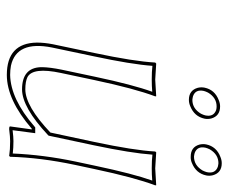

<svg xmlns="http://www.w3.org/2000/svg" viewBox="-74 -592 676 568"><g transform="rotate(90 264.0 -308.0)"><path d="M407.2 -580.1Q413.6 -610.4 444.3 -622.1Q453.6 -626 462.9 -626Q491.2 -626 498.5 -599.6Q501 -589.4 499 -580.1Q492.7 -549.8 461.9 -537.6Q452.6 -533.7 443.4 -534.2Q415 -534.2 407.7 -560.1Q405.3 -570.3 407.2 -580.1ZM239.3 -575.2Q245.6 -605.5 276.4 -617.2Q285.6 -621.1 294.9 -621.1Q323.2 -621.1 330.6 -594.7Q333 -584.5 331.1 -575.2Q324.7 -544.9 293.9 -532.7Q284.7 -528.8 275.4 -528.8Q247.1 -528.8 239.7 -555.2Q237.3 -565.4 239.3 -575.2ZM360.8 -64Q275.4 9.8 201.7 9.8Q107.4 9.8 106 -79.1Q106 -101.1 110.8 -126L136.7 -249Q161.6 -366.2 165 -429.2L168 -432.1Q169.9 -432.1 215.3 -429.2L264.6 -432.1L265.1 -429.2Q242.2 -368.7 216.8 -249L195.8 -149.9Q178.2 -67.4 208 -51.3Q221.2 -44.9 244.6 -44.9Q294.4 -45.4 372.1 -119.1L399.9 -249Q424.8 -366.2 428.2 -429.2L430.7 -432.1Q432.6 -432.1 478 -429.2L527.8 -432.1L528.3 -429.2Q505.4 -368.7 480 -249L467.8 -191.9Q446.3 -90.3 443.8 0L441.4 2.9Q422.4 0 397.5 0Q385.3 0 362.3 2.9Q353.5 2.9 354 0L362.8 -64ZM417 -578.1Q411.6 -553.7 432.6 -545.9Q438 -544.4 443.4 -543.9Q469.2 -543.9 484.4 -569.3Q487.8 -576.2 489.3 -582Q494.6 -606.4 473.6 -614.3Q468.3 -615.7 462.9 -616.2Q437 -616.2 421.9 -590.8Q418.5 -584 417 -578.1ZM249 -572.8Q243.7 -548.3 264.6 -541Q270 -539.6 275.4 -539.1Q301.3 -539.1 316.4 -564.5Q319.8 -571.3 321.3 -577.1Q326.7 -601.6 305.7 -609.4Q300.3 -610.8 294.9 -610.8Q269 -610.8 253.9 -585.4Q250.5 -578.6 249 -572.8ZM354 -71.8 356.9 -74.2H374L365.2 -7.3Q385.7 -9.8 397.5 -9.8Q416.5 -9.8 434.1 -7.8Q438 -98.6 458 -193.8L470.2 -251Q494.1 -364.3 514.2 -420.4Q497.1 -418.9 478 -418.9Q454.1 -418.9 437.5 -420.9Q433.1 -358.4 409.7 -247.1L381.3 -113.8L379.4 -111.8Q297.9 -35.6 244.6 -35.2Q180.7 -35.2 178.7 -90.8Q178.7 -93.3 178.7 -95.2Q179.2 -118.2 186 -151.9L207 -251Q231 -364.3 251.5 -420.4Q234.4 -418.9 215.3 -418.9Q191.4 -418.9 174.8 -420.9Q170.4 -358.9 146.5 -247.1L120.6 -124Q99.6 -19 174.3 -2.4Q187.5 0 201.7 0Q272.9 -1.5 354 -71.8Z"/></g></svg>

Font: Linux Biolinum Outline O
Style: Italic
Weight: 400
Italic angle: -12°
Designer: Philipp H. Poll
Foundry: Philipp H. Poll
Version: Version 0.6.2